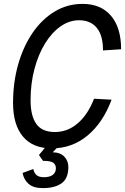

<svg xmlns="http://www.w3.org/2000/svg" viewBox="-20 -746 642 986"><path d="M246 16Q149 16 98 -44.5Q47 -105 47 -218Q47 -322 73 -414Q99 -506 146.5 -576Q194 -646 259.5 -686Q325 -726 404 -726Q498 -726 550 -665Q602 -604 602 -493L509 -487Q509 -564 477 -603Q445 -642 386 -642Q336 -642 291 -610.5Q246 -579 211.5 -523Q177 -467 157 -392Q137 -317 137 -231Q137 -151 166.5 -109.5Q196 -68 262 -68Q327 -68 379 -112.5Q431 -157 463 -239L553 -234Q509 -116 429.5 -50Q350 16 246 16ZM200 220Q151 220 126.5 198Q102 176 96 142L151 122Q156 144 168.5 154Q181 164 206 164Q235 164 251 152Q267 140 267 118Q267 101 254.5 90.5Q242 80 201 80L180 50L230 -10H294L251 36Q290 37 310.5 58.5Q331 80 331 112Q331 170 296.5 195Q262 220 200 220Z"/></svg>

Font: Geist Mono
Style: Italic
Weight: 400
Italic angle: -12°
Monospace: yes
Designer: Basement.studio, Andrés Briganti, Mateo Zaragoza
Foundry: Basement.studio, Vercel, Andrés Briganti, Guido Ferreyra, Mateo Zaragoza
Version: Version 1.500